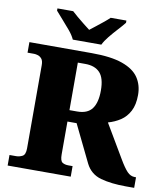

<svg xmlns="http://www.w3.org/2000/svg" viewBox="-98 -1012 950 1094"><g transform="rotate(10 376.5 -465.5)"><path d="M21 0V-61H59Q78 -61 95.5 -70Q113 -79 113 -116V-597Q113 -622 103.5 -633.5Q94 -645 81.5 -649Q69 -653 59 -653H21V-714H382Q494 -714 560 -690.5Q626 -667 654.5 -624.5Q683 -582 683 -525Q683 -468 663.5 -431Q644 -394 612 -373Q580 -352 541 -341L655 -148Q682 -102 701.5 -81.5Q721 -61 746 -61H753V0H706Q619 0 559 -17Q499 -34 471 -90L366 -306H313V-116Q313 -79 326.5 -70Q340 -61 362 -61H386V0ZM358 -372Q417 -372 443.5 -407.5Q470 -443 470 -513Q470 -585 441 -616Q412 -647 356 -647H313V-372ZM262 -771Q252 -794 230 -820.5Q208 -847 184.5 -873Q161 -899 145 -918V-931H236Q247 -921 266.5 -904Q286 -887 307.5 -870.5Q329 -854 344 -842Q359 -854 380.5 -870.5Q402 -887 422.5 -904Q443 -921 453 -931H544V-918Q529 -899 505 -873Q481 -847 459.5 -820.5Q438 -794 427 -771Z"/></g></svg>

Font: Noto Serif Hentaigana Black
Style: Regular
Weight: 900
Designer: Kazuhiro Yamada
Foundry: nipponia
Version: Version 1.000; ttfautohint (v1.8.4.7-5d5b)